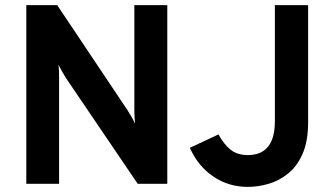

<svg xmlns="http://www.w3.org/2000/svg" viewBox="-20 -720 1305 752"><path d="M83 0V-700H204L479.8 -287.8Q485.5 -278.9 494.3 -263.7Q503.1 -248.5 508.8 -235.8Q507.7 -247 506.9 -262.9Q506.2 -278.7 506.2 -288V-700H635.2V0H519.4L238 -414.8Q232.4 -423.6 223.7 -439.1Q214.9 -454.6 208.8 -466.8Q210.7 -454.3 211.1 -440Q211.4 -425.6 211.4 -414.8V0ZM950.8 12Q875.6 12 815.7 -28.4Q755.8 -68.8 723.6 -141L835.8 -193.6Q856.6 -154.9 883 -133.8Q909.5 -112.6 951.2 -112.6Q971.4 -112.6 990.1 -118.4Q1008.8 -124.3 1023.9 -138.9Q1038.9 -153.5 1047.8 -179.8Q1056.6 -206 1056.6 -246.8V-700H1186.8V-241.4Q1186.8 -166.8 1165.2 -117.7Q1143.6 -68.6 1108.2 -40.2Q1072.9 -11.8 1031.7 0.1Q990.5 12 950.8 12Z"/></svg>

Font: Overpass
Style: Regular
Weight: 400
Designer: Delve Withrington, Dave Bailey, Thomas Jockin
Foundry: Delve Fonts LLC
Version: Version 4.000